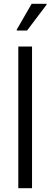

<svg xmlns="http://www.w3.org/2000/svg" viewBox="-20 -987 264 1007"><path d="M76 0V-743H148V0ZM68 -827V-832L146 -967H224V-962L122 -827Z"/></svg>

Font: Saira SemiCondensed
Style: Regular
Weight: 400
Width: 4
Designer: Hector Gatti with collaboration of the Omnibus-Type team
Foundry: Omnibus-Type
Version: Version 1.101